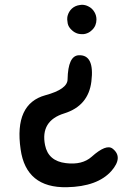

<svg xmlns="http://www.w3.org/2000/svg" viewBox="-20 -740 564 795"><path d="M334 -600.1Q326.7 -598.1 318.8 -598.6Q310.5 -598.6 302.7 -600.6Q287.6 -605 276.4 -616.2Q263.2 -628.4 260.3 -643.1Q258.8 -650.9 258.3 -659.2Q258.3 -668.9 259.8 -674.3Q264.6 -692.4 277.8 -704.6Q291.5 -716.8 310.5 -719.2Q314.5 -719.7 318.8 -720.2Q333 -720.2 345.2 -713.9Q361.8 -706.1 371.1 -689.9Q379.4 -675.8 379.4 -659.2Q379.4 -647 375 -635.7Q369.6 -622.6 358.4 -613.3Q348.6 -604 334 -600.1ZM441.4 -32.2Q383.8 32.7 256.8 35.2Q87.9 38.6 65.4 -121.6Q38.1 -310.1 168 -345.7Q259.8 -370.6 259.8 -411.6Q261.7 -508.8 305.7 -511.2Q372.1 -514.6 358.4 -402.8Q346.2 -301.8 246.1 -270.5Q146.5 -239.7 166.5 -139.2Q179.7 -73.2 252.9 -64.5Q320.3 -56.2 359.4 -90.8Q419.9 -145 446.3 -124.5Q491.2 -89.4 441.4 -32.2Z"/></svg>

Font: Comic Relief LRS
Style: Regular
Weight: 400
Designer: Jeff Davis
Foundry: Loudifier
Version: Version 1.0